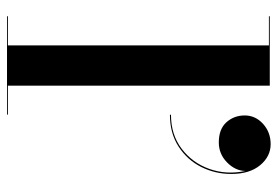

<svg xmlns="http://www.w3.org/2000/svg" viewBox="-142 -650 792 548"><g transform="rotate(90 254.0 -376.0)"><path d="M309.5 -678.5Q309.5 -709 333.5 -730.8Q357.5 -752.5 391.5 -752.5Q426.5 -752.5 451.5 -722.5Q476.5 -692.5 476.5 -640Q476.5 -594 456.5 -554.2Q436.5 -514.5 398.5 -489.8Q360.5 -465 307.5 -465V-468Q364 -468 404.2 -498.2Q444.5 -528.5 462 -577.2Q479.5 -626 468 -680.5Q467.5 -651.5 443.5 -628Q419.5 -604.5 386.5 -604.5Q348.5 -604.5 329 -626.2Q309.5 -648 309.5 -678.5ZM26.5 -2.5H109.5V-747.5H26.5V-750H224.5V-2.5H307V0H26.5Z"/></g></svg>

Font: Bodoni* 72pt Medium
Style: Regular
Weight: 500
Version: Version 2.3